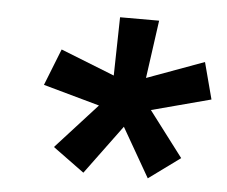

<svg xmlns="http://www.w3.org/2000/svg" viewBox="-38 -778 561 475"><g transform="rotate(5 242.5 -540.5)"><path d="M185 -345 107 -402 209 -514 69 -553 105 -644 239 -591 242 -736H339L319 -592L461 -644L485 -553L338 -514L423 -402L345 -345L275 -467Z"/></g></svg>

Font: Mulish ExtraLight ExtraBold
Style: Italic
Weight: 800
Italic angle: -9°
Version: Version 3.603